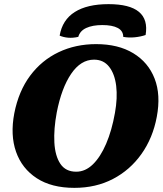

<svg xmlns="http://www.w3.org/2000/svg" viewBox="-20 -898 785 927"><path d="M339 9Q229 9 157.5 -37.5Q86 -84 57.5 -165Q29 -246 49 -351Q70 -458 125.5 -532.5Q181 -607 263 -646Q345 -685 444 -685Q551 -685 623.5 -641Q696 -597 726.5 -518.5Q757 -440 737 -334Q718 -232 663 -154.5Q608 -77 525.5 -34Q443 9 339 9ZM348 -69Q392 -69 428.5 -104.5Q465 -140 492.5 -204Q520 -268 535 -353Q548 -425 541 -483Q534 -541 507 -575.5Q480 -610 434 -610Q370 -610 323.5 -541.5Q277 -473 254 -355Q239 -275 242.5 -210Q246 -145 271.5 -107Q297 -69 348 -69ZM504 -878Q708 -878 683 -729Q660 -721 631 -718Q602 -715 575 -720Q575 -749 548.5 -763Q522 -777 474 -777Q427 -777 396.5 -763Q366 -749 358 -720Q332 -714 309 -716Q286 -718 268 -726Q281 -802 341 -840Q401 -878 504 -878Z"/></svg>

Font: Vollkorn Black
Style: Italic
Weight: 900
Italic angle: -11°
Designer: Friedrich Althausen
Foundry: Friedrich Althausen
Version: Version 5.000; ttfautohint (v1.8.3)